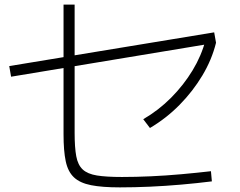

<svg xmlns="http://www.w3.org/2000/svg" viewBox="-20 -803 1040 831"><path d="M499 8Q422 8 374 -1.5Q326 -11 300 -35.5Q274 -60 264.5 -105Q255 -150 255 -222V-783H303V-228Q303 -165 310 -127Q317 -89 338 -69.5Q359 -50 399.5 -43.5Q440 -37 508 -37Q568 -37 633.5 -40Q699 -43 765.5 -49Q832 -55 893 -62L897 -18Q833 -10 764.5 -4Q696 2 628.5 5Q561 8 499 8ZM28 -471 20 -517 907 -663 915 -618ZM600 -287Q667 -326 721 -380.5Q775 -435 813.5 -498.5Q852 -562 870 -631L915 -618Q897 -545 856 -476.5Q815 -408 757.5 -349.5Q700 -291 629 -249Z"/></svg>

Font: M PLUS 1 Light
Style: Regular
Weight: 300
Designer: Coji Morishita
Foundry: UNDERFOREST DESIGN
Version: Version 1.001